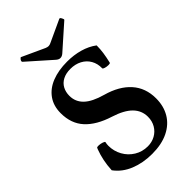

<svg xmlns="http://www.w3.org/2000/svg" viewBox="-265 -957 1054 1054"><g transform="rotate(-45 262.0 -430.0)"><path d="M34.7 -80.6Q36.6 -118.7 43.5 -151.9Q50.3 -185.1 61.5 -214.8L65.4 -224.1Q67.4 -228.5 81.1 -227.8Q94.7 -227.1 107.7 -222.7Q120.6 -218.3 119.6 -213.9Q116.7 -201.7 116.7 -188.5Q116.7 -147 136.5 -111.3Q156.2 -75.7 190.9 -54.4Q225.6 -33.2 268.1 -33.2Q299.8 -33.2 326.2 -47.6Q352.5 -62 367.9 -88.1Q383.3 -114.3 383.3 -147.9Q383.3 -195.8 349.1 -230.5Q314.9 -265.1 243.7 -287.6Q152.3 -316.4 105.2 -367.9Q58.1 -419.4 58.1 -500.5Q58.1 -556.6 86.2 -596.2Q114.3 -635.7 165 -655.8Q215.8 -675.8 283.2 -675.8Q335.4 -675.8 380.9 -662.8Q426.3 -649.9 460.9 -624Q460.9 -595.7 457 -568.4Q453.1 -541 444.8 -505.9Q443.8 -501.5 430.9 -501.5Q418 -501.5 405.8 -505.1Q393.6 -508.8 393.6 -513.7Q394.5 -548.8 378.9 -576.4Q363.3 -604 334.2 -619.4Q305.2 -634.8 267.6 -634.8Q232.4 -634.8 208 -621.8Q183.6 -608.9 171.4 -585.9Q159.2 -563 159.2 -533.7Q159.2 -487.3 192.6 -455.1Q226.1 -422.9 298.3 -402.8Q389.2 -377.4 437.7 -323Q486.3 -268.6 486.3 -187.5Q486.3 -127.9 459.7 -82.8Q433.1 -37.6 381.3 -12.2Q329.6 13.2 255.4 13.2Q184.6 13.2 127 -10.3Q69.3 -33.7 34.7 -80.6ZM247.1 -726.1 109.4 -848.1Q104 -853.5 111.3 -864.3Q114.7 -869.1 117.7 -871.1Q120.6 -873 122.1 -872.1L252.9 -812Q263.7 -807.6 271.5 -807.6Q280.3 -807.6 289.1 -812L418.9 -872.1H419.4Q422.4 -873.5 425 -871.6Q427.7 -869.6 431.2 -863.3Q434.6 -856.9 435.3 -853.5Q436 -850.1 434.1 -848.1L296.4 -726.1Q284.2 -715.3 271.5 -715.3Q259.3 -715.3 247.1 -726.1Z"/></g></svg>

Font: Junicode Two Beta VF
Style: Regular
Weight: 400
Designer: Peter S. Baker
Foundry: Briery Creek Software
Version: Version 1.031 beta; ttfautohint (v1.8.1.43-b0c9)